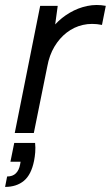

<svg xmlns="http://www.w3.org/2000/svg" viewBox="-32 -523 436 755"><path d="M106 39Q108 58 106.5 76Q105 94 102 109Q91 164 62 188Q33 212 -12 212L-4 171Q18 171 30.5 158.5Q43 146 47 124L49 113H9L24 39ZM126 -500H195L185 -427Q210 -454 242.5 -473Q275 -492 311 -499.5Q347 -507 384 -500L369 -425Q329 -433 294 -425Q259 -417 230.5 -395Q202 -373 182 -339.5Q162 -306 154 -262L101 0H26Z"/></svg>

Font: Albert Sans
Style: Italic
Weight: 400
Italic angle: -11.25°
Designer: Andreas Rasmussen
Foundry: a.Foundry
Version: Version 1.025